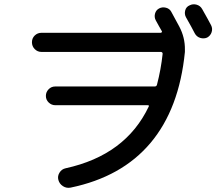

<svg xmlns="http://www.w3.org/2000/svg" viewBox="-20 -856 1040 901"><path d="M928.7 -813.5Q957 -763.7 970.7 -737.3Q978.5 -721.7 973.1 -705.1Q967.8 -688.5 952.1 -679.7Q936.5 -672.9 919.4 -678.2Q902.3 -683.6 893.6 -700.2Q880.9 -725.6 852.5 -775.4Q844.7 -790 849.1 -807.1Q853.5 -824.2 870.1 -831.1Q885.7 -838.9 902.8 -834Q919.9 -829.1 928.7 -813.5ZM288.1 -66.4Q569.3 -127.9 677.7 -355.5Q681.6 -362.3 672.9 -362.3H239.3Q221.7 -362.3 208.5 -375Q195.3 -387.7 195.3 -405.8Q195.3 -423.8 208 -437Q220.7 -450.2 239.3 -450.2H706.1Q714.8 -450.2 716.8 -459Q735.4 -530.3 743.2 -603.5Q743.2 -611.3 735.4 -612.3H174.8Q156.2 -612.3 143.1 -625.5Q129.9 -638.7 129.9 -657.7Q129.9 -676.8 143.1 -689.5Q156.2 -702.1 174.8 -702.1H734.4Q737.3 -702.1 739.3 -705.1Q741.2 -708 739.3 -710Q734.4 -717.8 725.1 -734.9Q715.8 -752 710.9 -760.7Q703.1 -775.4 707.5 -792Q711.9 -808.6 726.6 -816.4Q741.2 -824.2 758.8 -819.8Q776.4 -815.4 784.2 -799.8Q796.9 -776.4 821.3 -731.4Q848.6 -679.7 847.7 -623V-612.3Q821.3 -345.7 686.5 -185.5Q551.8 -25.4 311.5 24.4Q292 28.3 275.4 17.6Q258.8 6.8 253.9 -11.7Q249 -29.3 259.3 -45.9Q269.5 -62.5 288.1 -66.4Z"/></svg>

Font: Rounded Mgen+ 2m medium
Style: Regular
Weight: 500
Designer: [Source Han Sans]
Ryoko NISHIZUKA  (kana & ideographs); Paul D. Hunt (Latin, Greek & Cyrillic); Wenlong ZHANG  (bopomofo
Version: Version 1.059.20150602